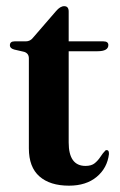

<svg xmlns="http://www.w3.org/2000/svg" viewBox="-20 -592 389 622"><path d="M58.5 -424 26 -431.5Q12 -435.5 12 -445Q12 -458 27 -458H63.5Q78.5 -458 88 -471L161.5 -556Q175 -572 188 -572Q202.5 -572 202.5 -554.5V-458H315Q331 -458 331 -446Q331 -426 295.5 -426H202.5V-130.5Q202.5 -54.5 257 -54.5Q276.5 -54.5 287.2 -63.5Q298 -72.5 305.5 -84.2Q313 -96 322 -105Q333.5 -108.5 333 -93Q327.5 -47.5 293.2 -19Q259 9.5 203.5 9.5Q142 9.5 107.8 -20.5Q73.5 -50.5 73.5 -111.5V-403Q73.5 -419 58.5 -424Z"/></svg>

Font: Fraunces 72pt S000 SemiBold
Style: Regular
Weight: 600
Version: Version 1.000; ttfautohint (v1.8.3)